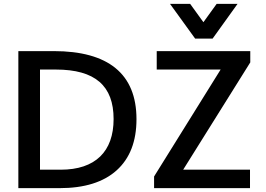

<svg xmlns="http://www.w3.org/2000/svg" viewBox="-20 -976 1381 996"><path d="M1083 -775.9 1212.4 -956.1H1104L1035.2 -860.8L966.3 -956.1H861.8L992.2 -775.9ZM1276.9 0V-95.7H930.2L1278.3 -652.3V-710.9H793V-615.2H1124.5L779.3 -60.5V0ZM288.6 0C418 0 516.6 -30.8 585 -92.3C653.8 -154.3 688 -242.7 688 -357.9C688 -593.8 540.5 -710.9 258.8 -710.9H75.2V0ZM187.5 -615.2H270C473.6 -615.2 569.3 -530.8 569.3 -358.4C569.3 -189.9 474.6 -95.7 294.9 -95.7H187.5Z"/></svg>

Font: Ride SemiBold
Style: Regular
Weight: 600
Version: Version 3.000